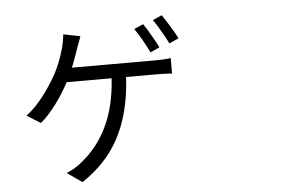

<svg xmlns="http://www.w3.org/2000/svg" viewBox="-55 -877 1610 1005"><g transform="rotate(-5 750.0 -375.0)"><path d="M338.9 42 260.7 -12.7Q303.7 -30.3 335 -55.7Q521.5 -200.2 538.1 -486.3H301.8Q273.4 -431.6 232.4 -376Q188.5 -317.4 149.4 -285.2L77.1 -330.1Q122.1 -362.3 171.9 -426.8Q210 -477.5 240.2 -531.2Q271.5 -589.8 292 -662.1Q303.7 -706.1 305.7 -737.3L394.5 -719.7Q392.6 -713.9 387.7 -700.2Q375 -668 371.1 -654.3Q369.1 -647.5 363.3 -632.8Q346.7 -585 335.9 -559.6H552.7H769.5Q822.3 -559.6 855.5 -564.5V-483.4Q813.5 -486.3 769.5 -486.3H614.3Q603.5 -293 530.3 -160.2Q463.9 -40 338.9 42ZM752.9 -603.5Q713.9 -682.6 678.7 -732.4L726.6 -753.9Q749 -722.7 765.6 -691.4Q793 -644.5 801.8 -626ZM855.5 -641.6Q839.8 -673.8 819.3 -708Q796.9 -748 779.3 -770.5L828.1 -792Q880.9 -712.9 905.3 -664.1Z"/></g></svg>

Font: Bpmf GenSeki Gothic R
Style: R
Weight: 400
Foundry: But Ko
Version: Version 1.320